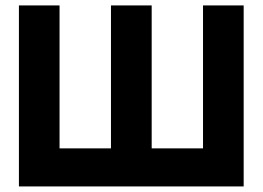

<svg xmlns="http://www.w3.org/2000/svg" viewBox="-20 -670 944 690"><path d="M525.1 -136.8V-650.5H378.8V-136.8H194V-650.5H48V0H855.7V-650.5H709.6V-136.8Z"/></svg>

Font: Overused Grotesk Light
Style: Regular
Weight: 300
Designer: RandomMaerks
Version: Version 0.005